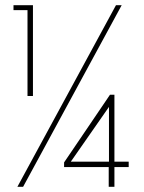

<svg xmlns="http://www.w3.org/2000/svg" viewBox="-20 -720 554 740"><path d="M427 -700H449L69 0H47ZM476 -97V-76H421V0H399V-76H227V-94L404 -355H421V-97ZM400 -97V-308L253 -97ZM86 -681H32V-700H107V-350H86Z"/></svg>

Font: Albert Sans Thin
Style: Regular
Weight: 250
Designer: Andreas Rasmussen
Foundry: a.Foundry
Version: Version 1.025